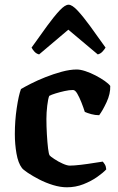

<svg xmlns="http://www.w3.org/2000/svg" viewBox="-20 -795 503 815"><path d="M264 0Q236 0 205 -9.5Q174 -19 146 -33.5Q118 -48 98 -61.5Q78 -75 73 -82Q57 -103 50 -143Q43 -183 43 -226Q43 -282 51 -336Q59 -390 69 -417Q84 -426 111.5 -440Q139 -454 173 -467.5Q207 -481 242 -490.5Q277 -500 306 -500Q321 -500 342.5 -493Q364 -486 386 -474.5Q408 -463 425 -451Q442 -439 448 -430Q449 -397 432.5 -361.5Q416 -326 401 -306Q384 -306 367.5 -310.5Q351 -315 340 -320Q334 -339 325.5 -360.5Q317 -382 308 -397.5Q299 -413 290 -413Q274 -413 254 -408.5Q234 -404 216 -398.5Q198 -393 189 -388Q184 -376 180.5 -346.5Q177 -317 177 -290Q177 -259 179 -224.5Q181 -190 184 -165Q187 -140 191 -135Q194 -131 210.5 -120Q227 -109 246 -100.5Q265 -92 276 -92Q294 -92 323.5 -95.5Q353 -99 380 -103.5Q407 -108 416 -109Q420 -105 425 -97Q430 -89 431 -76Q417 -61 392 -43.5Q367 -26 334 -13Q301 0 264 0ZM146 -564Q134 -567 126 -576Q118 -585 114 -593Q150 -644 180 -685Q210 -726 233 -750.5Q256 -775 271 -775Q286 -775 309 -750.5Q332 -726 362 -685Q392 -644 428 -593Q424 -586 415.5 -576.5Q407 -567 395 -564L270 -669Z"/></svg>

Font: Texturina
Style: Bold
Weight: 700
Designer: Guillermo Torres Carreño
Foundry: Omnibus-Type
Version: Version 1.002; ttfautohint (v1.8.3)